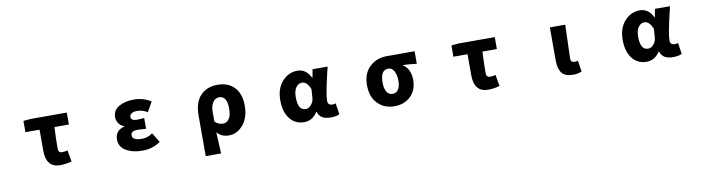

<svg xmlns="http://www.w3.org/2000/svg" viewBox="-31 -1295 8061 2209"><g transform="rotate(-10 4000.0 -190.5)"><path d="M575.2 13.7Q411.1 13.7 411.1 -186.5V-429.7H246.1V-561.5L331.1 -569.3H753.9V-429.7H585Q578.1 -296.9 578.1 -179.7Q578.1 -129.9 622.1 -129.9Q652.3 -129.9 686.5 -138.7L710 -5.9Q638.7 13.7 575.2 13.7Z M1537.1 13.7Q1420.9 13.7 1344.7 -32.2Q1268.6 -78.1 1268.6 -163.1Q1268.6 -269.5 1377.9 -295.9V-300.8Q1336.9 -313.5 1314.5 -347.7Q1292 -381.8 1292 -418.9Q1292 -500 1362.8 -541.5Q1433.6 -583 1539.1 -583Q1649.4 -583 1737.3 -525.4L1672.9 -411.1Q1618.2 -447.3 1549.8 -447.3Q1511.7 -447.3 1488.8 -432.6Q1465.8 -418 1465.8 -393.6Q1465.8 -347.7 1539.1 -347.7Q1554.7 -347.7 1620.1 -352.5V-226.6Q1609.4 -227.5 1588.9 -229Q1568.4 -230.5 1551.8 -231.4Q1535.2 -232.4 1521.5 -232.4Q1480.5 -232.4 1461.4 -220.2Q1442.4 -208 1442.4 -180.7Q1442.4 -122.1 1555.7 -122.1Q1624 -122.1 1678.7 -164.1L1748 -51.8Q1656.2 13.7 1537.1 13.7Z M2241.2 202.1V-269.5Q2241.2 -425.8 2315.9 -504.4Q2390.6 -583 2515.6 -583Q2640.6 -583 2712.4 -506.8Q2784.2 -430.7 2784.2 -293.9Q2784.2 -153.3 2713.9 -69.8Q2643.6 13.7 2547.9 13.7Q2459 13.7 2408.2 -47.9Q2413.1 38.1 2420.9 202.1ZM2504.9 -131.8Q2546.9 -131.8 2574.2 -170.9Q2601.6 -210 2601.6 -291Q2601.6 -438.5 2508.8 -438.5Q2464.8 -438.5 2436.5 -396.5Q2408.2 -354.5 2408.2 -287.1V-173.8Q2448.2 -131.8 2504.9 -131.8Z M3425.8 13.7Q3321.3 13.7 3259.3 -65.9Q3197.3 -145.5 3197.3 -282.2Q3197.3 -418.9 3271.5 -501Q3345.7 -583 3449.2 -583Q3550.8 -583 3603.5 -473.6H3607.4L3625 -569.3H3800.8Q3797.9 -554.7 3787.6 -512.2Q3777.3 -469.7 3772.5 -448.7Q3767.6 -427.7 3759.3 -389.2Q3751 -350.6 3746.1 -326.7Q3741.2 -302.7 3736.3 -272.9Q3731.4 -243.2 3729 -220.7Q3726.6 -198.2 3726.6 -180.7Q3726.6 -129.9 3781.2 -129.9Q3800.8 -129.9 3818.4 -136.7L3838.9 -5.9Q3799.8 13.7 3737.3 13.7Q3674.8 13.7 3638.7 -7.3Q3602.5 -28.3 3585.9 -78.1H3581.1Q3524.4 13.7 3425.8 13.7ZM3468.8 -131.8Q3504.9 -131.8 3534.2 -166Q3563.5 -200.2 3566.4 -248L3573.2 -344.7Q3537.1 -438.5 3476.6 -438.5Q3436.5 -438.5 3407.7 -399.9Q3378.9 -361.3 3378.9 -285.2Q3378.9 -131.8 3468.8 -131.8Z M4210 -278.3Q4210 -418 4292 -493.7Q4374 -569.3 4489.3 -569.3H4817.4V-422.9Q4724.6 -433.6 4657.2 -436.5V-431.6Q4698.2 -407.2 4721.2 -359.4Q4744.1 -311.5 4744.1 -249Q4744.1 -128.9 4670.9 -57.6Q4597.7 13.7 4480.5 13.7Q4363.3 13.7 4286.6 -63.5Q4210 -140.6 4210 -278.3ZM4575.2 -267.6Q4575.2 -335 4550.8 -379.9Q4526.4 -424.8 4483.4 -424.8Q4391.6 -424.8 4391.6 -278.3Q4391.6 -208 4416 -168.9Q4440.4 -129.9 4483.4 -129.9Q4526.4 -129.9 4550.8 -166Q4575.2 -202.1 4575.2 -267.6Z M5575.2 13.7Q5411.1 13.7 5411.1 -186.5V-429.7H5246.1V-561.5L5331.1 -569.3H5753.9V-429.7H5585Q5578.1 -296.9 5578.1 -179.7Q5578.1 -129.9 5622.1 -129.9Q5652.3 -129.9 5686.5 -138.7L5710 -5.9Q5638.7 13.7 5575.2 13.7Z M6566.4 13.7Q6472.7 13.7 6435.1 -37.1Q6397.5 -87.9 6397.5 -184.6V-569.3H6577.1Q6564.5 -229.5 6564.5 -177.7Q6564.5 -150.4 6576.2 -140.1Q6587.9 -129.9 6613.3 -129.9Q6633.8 -129.9 6648.4 -136.7L6668.9 -5.9Q6623 13.7 6566.4 13.7Z M7425.8 13.7Q7321.3 13.7 7259.3 -65.9Q7197.3 -145.5 7197.3 -282.2Q7197.3 -418.9 7271.5 -501Q7345.7 -583 7449.2 -583Q7550.8 -583 7603.5 -473.6H7607.4L7625 -569.3H7800.8Q7797.9 -554.7 7787.6 -512.2Q7777.3 -469.7 7772.5 -448.7Q7767.6 -427.7 7759.3 -389.2Q7751 -350.6 7746.1 -326.7Q7741.2 -302.7 7736.3 -272.9Q7731.4 -243.2 7729 -220.7Q7726.6 -198.2 7726.6 -180.7Q7726.6 -129.9 7781.2 -129.9Q7800.8 -129.9 7818.4 -136.7L7838.9 -5.9Q7799.8 13.7 7737.3 13.7Q7674.8 13.7 7638.7 -7.3Q7602.5 -28.3 7585.9 -78.1H7581.1Q7524.4 13.7 7425.8 13.7ZM7468.8 -131.8Q7504.9 -131.8 7534.2 -166Q7563.5 -200.2 7566.4 -248L7573.2 -344.7Q7537.1 -438.5 7476.6 -438.5Q7436.5 -438.5 7407.7 -399.9Q7378.9 -361.3 7378.9 -285.2Q7378.9 -131.8 7468.8 -131.8Z"/></g></svg>

Font: GenEi Gothic M Heavy
Style: Regular
Weight: 800
Designer: o_tamon (Modified); [Source Han Sans]
Ryoko NISHIZUKA  (kana & ideographs); Paul D. Hunt (Latin, Greek & Cyrillic); Wenl
Version: Version 1.1a;Original Version 1.004